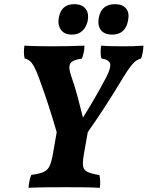

<svg xmlns="http://www.w3.org/2000/svg" viewBox="-20 -898 708 921"><path d="M117 3Q118 -15 121.5 -31Q125 -47 130 -59Q169 -64 189 -73Q209 -82 218.5 -103Q228 -124 235 -166L252 -264Q214 -396 167 -524Q153 -562 142.5 -580.5Q132 -599 122 -606.5Q112 -614 98 -618Q92 -644 97 -679Q130 -677 169 -676.5Q208 -676 232 -676Q260 -676 301 -676.5Q342 -677 385 -679Q385 -661 381.5 -645.5Q378 -630 373 -617Q328 -611 317.5 -593.5Q307 -576 320 -538Q337 -490 351 -438.5Q365 -387 378 -334Q407 -380 435 -428.5Q463 -477 490 -528Q512 -571 508.5 -591Q505 -611 466 -618Q460 -645 465 -679Q490 -677 518.5 -676.5Q547 -676 572 -676Q598 -676 619 -676.5Q640 -677 668 -679Q667 -646 657 -618Q645 -614 634.5 -607.5Q624 -601 609.5 -583.5Q595 -566 572 -528Q528 -455 486 -390Q444 -325 401 -264L382 -156Q376 -121 378.5 -102Q381 -83 398.5 -74Q416 -65 457 -58Q460 -44 460.5 -28Q461 -12 459 3Q427 1 384.5 0.5Q342 0 296 0Q245 0 198 0.5Q151 1 117 3ZM518 -732Q480 -732 463.5 -754.5Q447 -777 454 -814Q461 -848 481 -863Q501 -878 531 -878Q568 -878 585 -857Q602 -836 594 -798Q581 -732 518 -732ZM325 -732Q287 -732 271 -757Q255 -782 263 -818Q276 -878 336 -878Q373 -878 390.5 -856Q408 -834 400 -795Q393 -766 374 -749Q355 -732 325 -732Z"/></svg>

Font: Vollkorn
Style: Bold Italic
Weight: 700
Italic angle: -11°
Designer: Friedrich Althausen
Foundry: Friedrich Althausen
Version: Version 5.000; ttfautohint (v1.8.3)